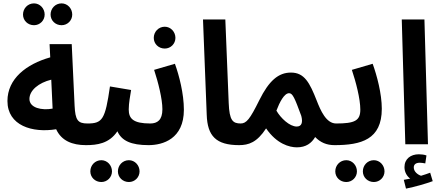

<svg xmlns="http://www.w3.org/2000/svg" viewBox="-20 -853 2608 1135"><path d="M344 -704C379 -704 407 -732 407 -767C407 -803 379 -833 344 -833C307 -833 279 -803 279 -767C279 -732 307 -704 344 -704ZM181 -704C216 -704 244 -732 244 -767C244 -803 216 -833 181 -833C144 -833 116 -803 116 -767C116 -732 144 -704 181 -704ZM488 5C533 5 559 -21 559 -61C559 -95 538 -123 497 -123C440 -123 425 -143 421 -228L404 -592H273L277 -514C135 -474 24 -387 24 -256C24 -110 172 -66 312 -89C343 -21 407 5 488 5ZM154 -268C154 -319 209 -364 283 -382L291 -211C227 -199 154 -215 154 -268Z M487 5C554 5 625 -4 674 -77C699 -21 754 5 859 5C905 5 930 -21 930 -61C930 -95 910 -123 869 -123C767 -123 741 -152 741 -206C741 -243 750 -289 755 -321L630 -342C602 -147 586 -123 497 -123ZM742 223C777 223 805 195 805 160C805 124 777 94 742 94C705 94 677 124 677 160C677 195 705 223 742 223ZM579 223C614 223 642 195 642 160C642 124 614 94 579 94C542 94 514 124 514 160C514 195 542 223 579 223Z M954 -566C989 -566 1017 -594 1017 -629C1017 -665 989 -695 954 -695C917 -695 889 -665 889 -629C889 -594 917 -566 954 -566ZM858 5C943 5 1067 -32 1067 -204C1067 -299 1039 -407 1014 -476L891 -440C915 -367 940 -269 940 -207C940 -143 910 -123 868 -123Z M1394 5C1440 5 1465 -21 1465 -61C1465 -97 1445 -123 1404 -123C1356 -123 1336 -140 1332 -244L1312 -738H1180L1202 -175C1206 -49 1257 5 1394 5Z M1393 5C1450 5 1499 -11 1553 -94C1616 -2 1691 18 1735 18C1789 18 1822 -7 1843 -43C1874 -11 1910 5 1958 5C2003 5 2029 -23 2029 -61C2029 -95 2008 -123 1967 -123C1908 -123 1875 -200 1852 -259C1811 -363 1780 -424 1700 -424C1626 -424 1570 -376 1513 -261C1457 -148 1437 -123 1402 -123ZM1614 -199C1633 -249 1660 -302 1689 -302C1710 -302 1722 -274 1761 -168C1771 -130 1764 -105 1734 -105C1692 -105 1639 -155 1614 -199Z M1957 5C2115 5 2237 -28 2237 -210C2237 -299 2208 -407 2183 -476L2060 -440C2084 -368 2110 -269 2110 -205C2110 -140 2078 -123 1967 -123ZM2190 223C2225 223 2253 195 2253 160C2253 124 2225 94 2190 94C2153 94 2125 124 2125 160C2125 195 2153 223 2190 223ZM2027 223C2062 223 2090 195 2090 160C2090 124 2062 94 2027 94C1990 94 1962 124 1962 160C1962 195 1990 223 2027 223Z M2376 0H2510L2489 -738H2355ZM2380 262C2435 251 2497 233 2538 218L2523 168C2507 174 2489 180 2469 186C2450 180 2426 162 2426 137C2426 120 2437 109 2462 109C2472 109 2483 111 2494 113L2501 66C2489 61 2469 59 2456 59C2408 59 2371 86 2371 135C2371 165 2386 189 2405 203C2395 205 2383 207 2367 210Z"/></svg>

Font: Noto Sans Arabic UI XCn
Style: Bold
Weight: 700
Width: 2
Designer: Monotype Design Team, Nadine Chahine and Nizar Qandah
Foundry: Monotype Imaging Inc.
Version: Version 2.010